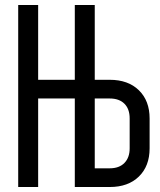

<svg xmlns="http://www.w3.org/2000/svg" viewBox="-20 -750 640 770"><path d="M53 0V-730H133V-430H280V-730H360V-430H420Q494 -430 537 -388Q580 -346 580 -275V-155Q580 -84 537 -42Q494 0 420 0H280V-355H133V0ZM360 -75H420Q458 -75 479 -96.5Q500 -118 500 -155V-275Q500 -313 479 -334Q458 -355 420 -355H360Z"/></svg>

Font: NKDuy Mono
Style: Regular
Weight: 400
Monospace: yes
Designer: NKDuy
Foundry: NKDuy
Version: Version 2.251; ttfautohint (v1.8.4.7-5d5b)